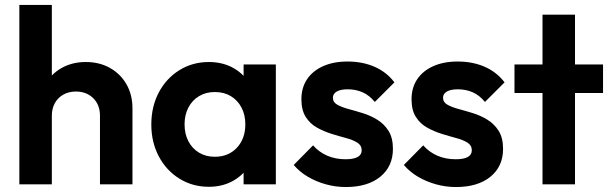

<svg xmlns="http://www.w3.org/2000/svg" viewBox="-20 -743 2467 774"><path d="M383 0V-277Q383 -320 356 -347Q329 -374 286 -374Q258 -374 236 -362Q214 -350 201.5 -328Q189 -306 189 -277L138 -303Q138 -360 162 -402.5Q186 -445 228.5 -469Q271 -493 326 -493Q381 -493 423.5 -469Q466 -445 490 -403Q514 -361 514 -306V0ZM58 0V-723H189V0Z M822 10Q756 10 703 -23Q650 -56 620 -113Q590 -170 590 -241Q590 -313 620 -370Q650 -427 703 -460Q756 -493 822 -493Q874 -493 915 -472Q956 -451 980.5 -413.5Q1005 -376 1007 -329V-155Q1005 -107 980.5 -70Q956 -33 915 -11.5Q874 10 822 10ZM846 -111Q901 -111 935 -147.5Q969 -184 969 -242Q969 -280 953.5 -309.5Q938 -339 910.5 -355.5Q883 -372 846 -372Q810 -372 782.5 -355.5Q755 -339 739.5 -309.5Q724 -280 724 -242Q724 -203 739.5 -173.5Q755 -144 782.5 -127.5Q810 -111 846 -111ZM962 0V-130L983 -248L962 -364V-483H1092V0Z M1374 11Q1333 11 1293.5 0Q1254 -11 1221 -30.5Q1188 -50 1164 -78L1242 -157Q1267 -129 1300 -115Q1333 -101 1373 -101Q1405 -101 1421.5 -110Q1438 -119 1438 -137Q1438 -157 1420.5 -168Q1403 -179 1375 -186.5Q1347 -194 1316.5 -203.5Q1286 -213 1258 -228.5Q1230 -244 1212.5 -271.5Q1195 -299 1195 -343Q1195 -389 1217.5 -423Q1240 -457 1282 -476Q1324 -495 1381 -495Q1441 -495 1489.5 -474Q1538 -453 1570 -411L1491 -332Q1469 -359 1441.5 -371Q1414 -383 1382 -383Q1353 -383 1337.5 -374Q1322 -365 1322 -349Q1322 -331 1339.5 -321Q1357 -311 1385 -303.5Q1413 -296 1443.5 -286.5Q1474 -277 1501.5 -260Q1529 -243 1546.5 -215Q1564 -187 1564 -143Q1564 -72 1513 -30.5Q1462 11 1374 11Z M1818 11Q1777 11 1737.5 0Q1698 -11 1665 -30.5Q1632 -50 1608 -78L1686 -157Q1711 -129 1744 -115Q1777 -101 1817 -101Q1849 -101 1865.5 -110Q1882 -119 1882 -137Q1882 -157 1864.5 -168Q1847 -179 1819 -186.5Q1791 -194 1760.5 -203.5Q1730 -213 1702 -228.5Q1674 -244 1656.5 -271.5Q1639 -299 1639 -343Q1639 -389 1661.5 -423Q1684 -457 1726 -476Q1768 -495 1825 -495Q1885 -495 1933.5 -474Q1982 -453 2014 -411L1935 -332Q1913 -359 1885.5 -371Q1858 -383 1826 -383Q1797 -383 1781.5 -374Q1766 -365 1766 -349Q1766 -331 1783.5 -321Q1801 -311 1829 -303.5Q1857 -296 1887.5 -286.5Q1918 -277 1945.5 -260Q1973 -243 1990.5 -215Q2008 -187 2008 -143Q2008 -72 1957 -30.5Q1906 11 1818 11Z M2167 0V-684H2298V0ZM2054 -368V-483H2411V-368Z"/></svg>

Font: Outfit SemiBold
Style: Regular
Weight: 600
Designer: Rodrigo Fuenzalida
Foundry: fragTYPE
Version: Version 1.100;gftools[0.9.27]